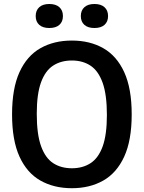

<svg xmlns="http://www.w3.org/2000/svg" viewBox="-20 -958 738 987"><path d="M349.5 9.5Q257 9.5 187.8 -29.8Q118.5 -69 80.2 -152.8Q42 -236.5 42 -370Q42 -503.5 80.2 -587.2Q118.5 -671 187.8 -710.2Q257 -749.5 349.5 -749.5Q442 -749.5 511 -710.2Q580 -671 618.5 -587.2Q657 -503.5 657 -370Q657 -236.5 618.5 -152.8Q580 -69 510.8 -29.8Q441.5 9.5 349.5 9.5ZM349.5 -93Q405 -93 445.5 -119.2Q486 -145.5 507.8 -205.5Q529.5 -265.5 529.5 -367Q529.5 -471.5 507.5 -532.8Q485.5 -594 445.2 -620.5Q405 -647 349.5 -647Q294 -647 253.5 -621Q213 -595 191 -535Q169 -475 169 -373Q169 -268 191 -206.8Q213 -145.5 253.5 -119.2Q294 -93 349.5 -93ZM465.5 -814Q432 -814 413.8 -830.2Q395.5 -846.5 395.5 -875.5Q395.5 -904.5 413.8 -921Q432 -937.5 465.5 -937.5Q499 -937.5 517.2 -921Q535.5 -904.5 535.5 -875.5Q535.5 -846.5 517.2 -830.2Q499 -814 465.5 -814ZM233.5 -814Q200 -814 181.8 -830.2Q163.5 -846.5 163.5 -875.5Q163.5 -904.5 181.8 -921Q200 -937.5 233.5 -937.5Q267 -937.5 285.2 -921Q303.5 -904.5 303.5 -875.5Q303.5 -846.5 285.2 -830.2Q267 -814 233.5 -814Z"/></svg>

Font: Encode Sans Semi Condensed SemiBold
Style: Regular
Weight: 600
Width: 4
Designer: Multiple Designers
Foundry: Impallari Type
Version: Version 3.000; ttfautohint (v1.8.3) -l 8 -r 50 -G 200 -x 14 